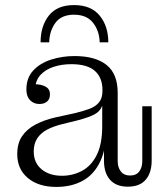

<svg xmlns="http://www.w3.org/2000/svg" viewBox="-20 -729 654 757"><path d="M135 -319Q113 -319 98.5 -334Q84 -349 84 -376Q84 -422 111 -451Q138 -480 181.5 -494Q225 -508 274 -508Q356 -508 400 -473Q444 -438 444 -363L384 -374Q384 -423 354 -449.5Q324 -476 261 -476Q225 -476 193 -466Q161 -456 140.5 -434.5Q120 -413 118 -377L115 -397Q142 -397 159.5 -387.5Q177 -378 177 -357Q177 -339 166 -329Q155 -319 135 -319ZM484 7Q438 7 414 -20Q390 -47 390 -95V-170H383V-312H379L384 -343V-374L444 -363V-94Q444 -69 456.5 -53Q469 -37 493 -37Q517 -37 529 -53Q541 -69 541 -94V-310H578V-96Q578 -48 554.5 -20.5Q531 7 484 7ZM202 8Q132 8 90 -27Q48 -62 48 -121Q48 -164 67 -192Q86 -220 120 -238Q154 -256 198 -266L276 -283Q309 -291 333 -300Q357 -309 370.5 -325.5Q384 -342 384 -371L388 -312H383Q375 -290 352.5 -278Q330 -266 284 -254L227 -240Q190 -231 165 -217.5Q140 -204 126.5 -183Q113 -162 113 -132Q113 -87 144 -61.5Q175 -36 224 -36Q267 -36 303.5 -55.5Q340 -75 361.5 -118Q383 -161 383 -231L399 -228Q400 -145 375.5 -93Q351 -41 306.5 -16.5Q262 8 202 8ZM140 -562Q140 -626 172.5 -667.5Q205 -709 272 -709Q339 -709 373 -667.5Q407 -626 407 -562H373Q372 -607 347 -639Q322 -671 272 -671Q222 -671 198.5 -639Q175 -607 174 -562Z"/></svg>

Font: Montagu Slab 144pt Light
Style: Regular
Weight: 300
Designer: Florian Karsten
Foundry: Florian Karsten
Version: Version 1.000